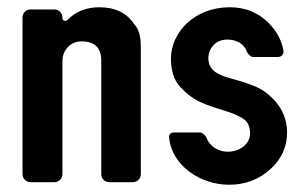

<svg xmlns="http://www.w3.org/2000/svg" viewBox="-20 -502 847 529"><path d="M350 -435C329 -467 297 -482 253 -482C218 -482 188 -470 166 -447C161 -442 152 -445 152 -451V-454C152 -466 142 -476 130 -476H64C52 -476 42 -466 42 -454V-22C42 -10 52 0 64 0H130C142 0 152 -10 152 -22V-335C152 -359 170 -388 205 -388C241 -388 259 -370 259 -335V-22C259 -10 269 0 281 0H346C358 0 368 -10 368 -22V-370C368 -388 367 -418 350 -435Z M607 -84C581 -84 557 -100 549 -122C548 -127 538 -137 532 -137H459C450 -137 445 -131 446 -123C453 -46 532 7 611 7C655 7 693 -7 725 -36C757 -65 771 -99 771 -138C771 -172 757 -206 731 -231C705 -257 686 -264 647 -277L612 -287C581 -296 554 -308 554 -342C554 -366 572 -393 606 -393C632 -393 653 -381 660 -360C662 -354 671 -345 677 -345H745C756 -345 762 -352 761 -363C756 -391 742 -417 719 -440C690 -468 655 -482 613 -482C514 -482 451 -411 451 -341C451 -306 460 -280 477 -262C511 -226 534 -218 583 -202L605 -195C627 -188 644 -180 654 -172C664 -164 669 -151 669 -134C669 -108 644 -84 607 -84Z"/></svg>

Font: DIN Rundschrift
Style: Mittel
Weight: 400
Version: Version 1.027